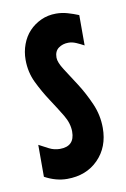

<svg xmlns="http://www.w3.org/2000/svg" viewBox="-65 -539 390 592"><g transform="rotate(-10 129.5 -243.0)"><path d="M28 -108Q43 -100 58.5 -92Q74 -84 92 -84Q138 -84 138 -130Q138 -156 122 -182.5Q106 -209 86.5 -238.5Q67 -268 51 -301Q35 -334 35 -373Q35 -398 43.5 -421Q52 -444 67.5 -460.5Q83 -477 104.5 -487Q126 -497 152 -497Q170 -497 187.5 -492Q205 -487 222 -480V-385Q211 -391 198.5 -396.5Q186 -402 174 -402Q156 -402 143 -392.5Q130 -383 130 -363Q130 -348 146 -323.5Q162 -299 181.5 -268.5Q201 -238 217 -201.5Q233 -165 233 -125Q233 -65 195.5 -27Q158 11 98 11Q63 11 28 -8Z"/></g></svg>

Font: Osterbar
Style: Regular
Weight: 500
Width: 3
Designer: Peter Wiegel, Basierend auf Erbar schmal-halbfette Grotesk v. Jacob Erbar
Foundry: Peter Wiegel
Version: Version 1.0